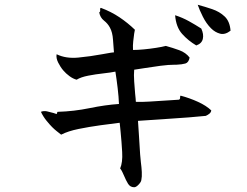

<svg xmlns="http://www.w3.org/2000/svg" viewBox="-20 -755 1040 807"><path d="M868 -291Q867 -283 860.5 -277.5Q854 -272 845 -268Q775 -261 701 -256.5Q627 -252 560 -247Q562 -225 564 -186Q566 -147 569 -106Q570 -98 570.5 -90Q571 -82 572 -74Q575 -52 576 -32Q577 -12 574 2Q573 10 562.5 21Q552 32 544 32Q527 32 518 17Q509 2 502 -15Q498 -24 494 -32.5Q490 -41 485 -47Q496 -72 493.5 -116Q491 -160 487 -200Q486 -211 485 -220.5Q484 -230 483 -239Q449 -235 402 -228.5Q355 -222 310.5 -213Q266 -204 237 -189Q227 -197 218 -204Q209 -211 199 -221Q190 -230 176 -247Q162 -264 152 -285Q164 -290 177.5 -287Q191 -284 205 -280Q211 -278 214 -277Q219 -274 220 -280Q220 -285 223 -285Q291 -287 356.5 -300.5Q422 -314 480 -318Q479 -347 474.5 -385Q470 -423 465 -454Q446 -450 414 -446.5Q382 -443 351 -437Q320 -431 302 -420Q287 -424 272 -435Q257 -446 246 -459Q234 -473 224.5 -492Q215 -511 218 -527Q257 -508 309 -513Q361 -518 409 -527Q422 -529 434.5 -531.5Q447 -534 459 -535Q457 -556 455 -587.5Q453 -619 442 -639Q433 -656 417 -668.5Q401 -681 397 -703Q402 -705 401 -713Q400 -721 404 -722Q447 -706 482 -682.5Q517 -659 547 -630Q546 -626 545.5 -622Q545 -618 544 -614Q542 -598 540 -581.5Q538 -565 539 -545Q559 -545 585 -547.5Q611 -550 636.5 -554Q662 -558 677 -562Q706 -554 733.5 -544Q761 -534 777 -513Q773 -492 759 -488Q745 -484 722 -483Q718 -483 715 -483Q689 -483 654.5 -478.5Q620 -474 589.5 -469Q559 -464 544 -462Q542 -441 544 -412.5Q546 -384 548 -361Q549 -350 550 -341.5Q551 -333 551 -327Q577 -326 607.5 -328Q638 -330 670 -332Q686 -333 701.5 -334Q717 -335 732 -336Q737 -338 737 -344Q736 -350 739 -353Q777 -343 812 -327Q847 -311 868 -291ZM949 -626Q926 -608 905 -613.5Q884 -619 867 -636Q847 -656 832.5 -685Q818 -714 811 -735Q841 -727 872 -716.5Q903 -706 924.5 -685.5Q946 -665 949 -626ZM826 -635Q837 -611 832.5 -591.5Q828 -572 805 -564Q771 -584 745.5 -612.5Q720 -641 716 -691Q747 -681 774 -666Q801 -651 826 -635Z"/></svg>

Font: Yuji Syuku
Style: Regular
Weight: 400
Designer: Kataoka Yuji
Foundry: Kinuta Font Factory
Version: Version 3.002